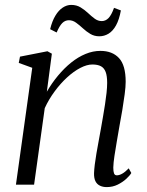

<svg xmlns="http://www.w3.org/2000/svg" viewBox="-20 -753 598 783"><path d="M171 -379Q191.5 -414.5 216.8 -444.8Q242 -475 270.2 -497.8Q298.5 -520.5 328.8 -533Q359 -545.5 389.5 -545.5Q438 -545.5 465.2 -516.2Q492.5 -487 492.5 -419.5Q492.5 -399.5 488.5 -369Q484.5 -338.5 478.8 -304.2Q473 -270 467 -238Q462 -208.5 456.5 -177Q451 -145.5 446.8 -117.5Q442.5 -89.5 442 -69.5Q442 -54 445 -46Q448 -38 456.5 -38Q466.5 -38 478.5 -44.8Q490.5 -51.5 505 -66.5L515.5 -47.5Q509.5 -37 494.8 -23.5Q480 -10 459.8 0Q439.5 10 415 10Q399.5 10 387.5 4.2Q375.5 -1.5 369.2 -14Q363 -26.5 363.5 -47Q364 -61 366.5 -81.8Q369 -102.5 373.2 -126.8Q377.5 -151 382.2 -177Q387 -203 391.5 -228Q395.5 -251.5 400 -276.8Q404.5 -302 408.2 -326.8Q412 -351.5 414.5 -374.2Q417 -397 417 -415Q417 -443 411 -459.2Q405 -475.5 391.8 -482.8Q378.5 -490 356.5 -490Q334.5 -490 307.5 -476Q280.5 -462 253.5 -437.2Q226.5 -412.5 202.8 -380.2Q179 -348 162.5 -312L119 0H45L111.5 -476.5L56.5 -496.5L61.5 -522L173.5 -544L191.5 -534ZM184.5 -634Q192.5 -667 205.8 -689Q219 -711 235.8 -722Q252.5 -733 270.5 -733Q292 -733 308.5 -723Q325 -713 338.8 -700Q352.5 -687 366 -677Q379.5 -667 395 -667Q410.5 -667 422.5 -679.2Q434.5 -691.5 445 -721L473 -710.5Q466 -672.5 453 -649.2Q440 -626 422.5 -615.5Q405 -605 385 -605Q364.5 -605 348.2 -614.8Q332 -624.5 318 -637.5Q304 -650.5 290.2 -660.5Q276.5 -670.5 261 -670.5Q245.5 -670.5 234 -659Q222.5 -647.5 211 -620.5Z"/></svg>

Font: Merriweather 72pt Light
Style: Italic
Weight: 300
Italic angle: -7.8°
Version: Version 2.101